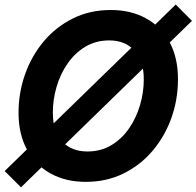

<svg xmlns="http://www.w3.org/2000/svg" viewBox="-38 -783 858 839"><path d="M336.9 11.7Q249.5 11.7 183.3 -24.7Q117.2 -61 80.1 -128.9Q43 -196.8 43 -290Q43 -378.4 71.8 -459.2Q100.6 -540 153.8 -603Q207 -666 281 -702.6Q355 -739.3 446.3 -739.3Q533.7 -739.3 599.9 -702.9Q666 -666.5 702.9 -598.9Q739.7 -531.2 739.7 -437Q739.7 -347.7 710.7 -266.8Q681.6 -186 628.2 -123.3Q574.7 -60.5 500.7 -24.4Q426.8 11.7 336.9 11.7ZM343.8 -121.1Q402.8 -121.1 448.7 -148.7Q494.6 -176.3 526.1 -222.2Q557.6 -268.1 574 -324Q590.3 -379.9 590.3 -436Q590.3 -519 549.3 -562.7Q508.3 -606.4 439.5 -606.4Q380.9 -606.4 335 -578.9Q289.1 -551.3 257.3 -505.4Q225.6 -459.5 209.2 -403.6Q192.9 -347.7 192.9 -291Q192.9 -208.5 233.6 -164.8Q274.4 -121.1 343.8 -121.1ZM53.7 35.6 -17.6 -35.6 730 -763.2 800.8 -691.9Z"/></svg>

Font: Inter Display
Style: Bold Italic
Weight: 700
Italic angle: -9.39999°
Designer: Rasmus Andersson
Foundry: rsms
Version: Version 4.000;git-a52131595